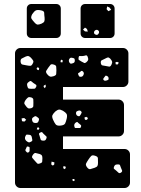

<svg xmlns="http://www.w3.org/2000/svg" viewBox="-20 -940 707 960"><path d="M82 0Q71 0 63 -8Q55 -16 55 -27V-673Q55 -684 63 -692Q71 -700 82 -700H595Q606 -700 614 -692Q622 -684 622 -673V-532Q622 -521 614 -513Q606 -505 595 -505H295V-442H573Q584 -442 592 -434Q600 -426 600 -415V-285Q600 -274 592 -266Q584 -258 573 -258H295V-195H603Q614 -195 622 -187Q630 -179 630 -168V-27Q630 -16 622 -8Q614 0 603 0ZM418 -657Q414 -665 408.5 -663Q403 -661 395 -660Q386 -659 380 -660Q374 -661 373 -652Q371 -643 375 -640Q379 -637 388 -632Q396 -628 400.5 -625.5Q405 -623 412 -629Q420 -636 421 -641.5Q422 -647 418 -657ZM135 -651Q128 -658 122.5 -659.5Q117 -661 108 -657Q96 -651 89 -647.5Q82 -644 83 -631Q85 -618 93 -617Q101 -616 114 -613Q125 -611 131.5 -611Q138 -611 143 -621Q149 -631 146 -636.5Q143 -642 135 -651ZM531 -647Q524 -654 518.5 -652.5Q513 -651 504 -646Q494 -641 488.5 -638.5Q483 -636 484 -625Q486 -614 492 -613Q498 -612 509 -610Q519 -608 525.5 -607Q532 -606 537 -616Q542 -626 540.5 -632Q539 -638 531 -647ZM354 -636Q354 -643 352.5 -646Q351 -649 345 -650Q338 -652 334.5 -651.5Q331 -651 327 -646Q321 -636 328 -626Q332 -621 335.5 -621.5Q339 -622 345 -624Q354 -627 354 -636ZM294 -637 288 -642 283 -637V-629L292 -628ZM574 -627 565 -631 557 -628 559 -618H569ZM249 -617Q237 -621 232.5 -616Q228 -611 221 -601Q214 -591 211 -585.5Q208 -580 215 -570Q223 -560 229.5 -557.5Q236 -555 248 -559Q260 -563 261 -569.5Q262 -576 262 -588Q262 -600 261 -607Q260 -614 249 -617ZM169 -604 163 -599 165 -592 174 -589 176 -599ZM393 -584Q389 -587 386 -585Q383 -583 379 -579Q375 -576 372 -574.5Q369 -573 371 -568Q373 -562 375 -559Q377 -556 384 -556Q394 -556 398 -567Q402 -577 393 -584ZM513 -561Q508 -563 506.5 -560Q505 -557 501 -553Q498 -549 496.5 -546.5Q495 -544 498 -540Q502 -535 511 -537Q516 -539 519.5 -540Q523 -541 523 -546Q524 -557 513 -561ZM147 -525Q140 -530 136.5 -533.5Q133 -537 126 -532Q118 -527 116 -522Q114 -517 117 -508Q119 -499 123.5 -497.5Q128 -496 137 -496Q147 -496 152 -496.5Q157 -497 161 -506Q164 -514 159 -517Q154 -520 147 -525ZM208 -517 199 -512 198 -506 204 -499 209 -507ZM136 -453Q125 -456 120 -452.5Q115 -449 108 -440Q102 -431 101.5 -425.5Q101 -420 108 -412Q114 -403 119.5 -399.5Q125 -396 136 -399Q146 -403 146.5 -409Q147 -415 147 -426Q147 -437 146.5 -443Q146 -449 136 -453ZM295 -386Q282 -393 274.5 -392Q267 -391 256 -382Q245 -371 242 -363.5Q239 -356 245 -342Q252 -326 258.5 -318Q265 -310 283 -312Q301 -314 305.5 -322.5Q310 -331 314 -349Q317 -364 312.5 -371Q308 -378 295 -386ZM386 -383Q380 -390 370 -386Q364 -384 362 -381.5Q360 -379 360 -373Q361 -362 372 -359Q377 -358 379 -360.5Q381 -363 384 -368Q387 -373 388 -376Q389 -379 386 -383ZM167 -354Q162 -358 158.5 -359Q155 -360 150 -356Q143 -352 141 -348.5Q139 -345 141 -337Q143 -330 147 -327.5Q151 -325 159 -325Q166 -325 169 -328Q172 -331 174 -338Q176 -344 174.5 -347Q173 -350 167 -354ZM420 -350 411 -356 402 -352 405 -341H415ZM101 -350 88 -348 90 -334 102 -332 111 -341ZM377 -321Q371 -325 368.5 -328.5Q366 -332 360 -328Q348 -320 352 -307Q353 -300 357.5 -300Q362 -300 369 -300Q376 -300 379.5 -300Q383 -300 385 -306Q387 -312 384.5 -314.5Q382 -317 377 -321ZM171 -304 166 -301 164 -293 173 -291 177 -298ZM203 -266Q196 -272 192.5 -277Q189 -282 181 -277Q173 -273 175.5 -267.5Q178 -262 180 -253Q182 -246 183.5 -242Q185 -238 192 -237Q201 -236 205 -238Q209 -240 212 -248Q215 -255 211.5 -258Q208 -261 203 -266ZM127 -266Q119 -267 114.5 -267Q110 -267 107 -259Q101 -246 111 -236Q118 -230 123 -228.5Q128 -227 136 -232Q143 -236 141.5 -241Q140 -246 139 -254Q137 -265 127 -266ZM128 -191Q128 -197 128 -201.5Q128 -206 121 -207Q115 -209 113.5 -205Q112 -201 109 -195Q105 -189 109 -184Q113 -180 115 -178Q117 -176 122 -178Q129 -181 128 -191ZM192 -148Q192 -158 189.5 -162.5Q187 -167 178 -170Q165 -174 158 -175Q151 -176 144 -165Q137 -155 142.5 -149.5Q148 -144 155 -135Q162 -127 166 -123Q170 -119 180 -123Q190 -126 191 -131.5Q192 -137 192 -148ZM456 -161Q442 -166 436 -160Q430 -154 422 -142Q414 -130 410.5 -122.5Q407 -115 415 -104Q424 -92 432 -94.5Q440 -97 453 -101Q464 -105 467 -110Q470 -115 470 -126Q470 -141 469.5 -149Q469 -157 456 -161ZM252 -128 238 -132 236 -118 244 -112 251 -117ZM584 -103Q582 -110 580 -114Q578 -118 571 -118Q562 -118 557.5 -116Q553 -114 550 -106Q547 -99 550.5 -95.5Q554 -92 561 -87Q568 -81 572.5 -76.5Q577 -72 585 -77Q593 -83 590 -88.5Q587 -94 584 -103ZM307 -108 297 -109 296 -99 304 -94 309 -101ZM351 -45H343L342 -38L349 -34L354 -39ZM406 -750Q396 -750 389.5 -756.5Q383 -763 383 -773V-897Q383 -907 389.5 -913.5Q396 -920 406 -920H530Q540 -920 546.5 -913.5Q553 -907 553 -897V-773Q553 -763 546.5 -756.5Q540 -750 530 -750ZM137 -750Q127 -750 120.5 -756.5Q114 -763 114 -773V-897Q114 -907 120.5 -913.5Q127 -920 137 -920H261Q271 -920 277.5 -913.5Q284 -907 284 -897V-773Q284 -763 277.5 -756.5Q271 -750 261 -750ZM528 -902 516 -908 513 -894 522 -884 536 -891ZM186 -888Q168 -892 159.5 -888Q151 -884 141 -869Q133 -854 137.5 -846.5Q142 -839 153 -827Q162 -817 169 -817Q176 -817 188 -822Q199 -827 201.5 -833Q204 -839 203 -851Q201 -866 201 -875.5Q201 -885 186 -888ZM415 -795 405 -802 395 -792 405 -783 419 -782ZM473 -786Q467 -793 459 -790Q450 -786 450 -777Q450 -769 461 -766Q468 -764 473 -772Q478 -780 473 -786Z"/></svg>

Font: Rubik Moonrocks
Style: Regular
Weight: 400
Designer: Hubert and Fischer, NaN
Foundry: Hubert and Fischer, NaN
Version: Version 2.200